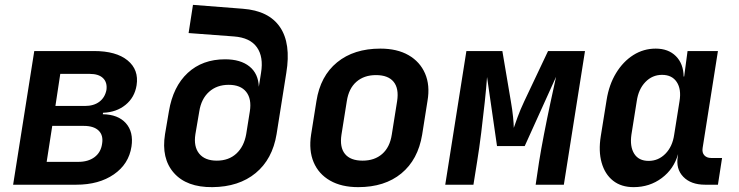

<svg xmlns="http://www.w3.org/2000/svg" viewBox="-20 -760 3040 790"><path d="M34 0 121 -550H367Q458 -550 505 -511.5Q552 -473 542 -409Q534 -359 496.5 -328.5Q459 -298 404 -296L403 -290Q466 -289 498 -253Q530 -217 521 -157Q510 -85 448.5 -42.5Q387 0 294 0ZM208 -324H329Q366 -324 389 -341.5Q412 -359 418 -390Q422 -421 404 -438.5Q386 -456 349 -456H228ZM172 -94H302Q343 -94 369 -113.5Q395 -133 400 -168Q406 -203 386 -222.5Q366 -242 325 -242H195Z M854 10Q748 11 695.5 -48.5Q643 -108 659 -208L675 -302Q692 -404 752.5 -460Q813 -516 906 -516Q970 -516 1006.5 -486.5Q1043 -457 1045 -403L1054 -460Q1065 -526 1037 -565.5Q1009 -605 943 -610L756 -624L774 -740L979 -724Q1086 -716 1132 -648.5Q1178 -581 1158 -460L1118 -208Q1101 -105 1032 -48Q963 9 854 10ZM872 -99Q921 -99 952.5 -128Q984 -157 993 -208L1008 -302Q1016 -353 993 -382Q970 -411 921 -411Q872 -411 840 -382Q808 -353 800 -302L784 -208Q776 -157 799.5 -128Q823 -99 872 -99Z M1454 10Q1385 10 1338 -17Q1291 -44 1270.5 -92.5Q1250 -141 1260 -206L1282 -344Q1298 -447 1367 -503.5Q1436 -560 1545 -560Q1614 -560 1661 -533Q1708 -506 1729 -457.5Q1750 -409 1739 -345L1717 -206Q1700 -103 1631.5 -46.5Q1563 10 1454 10ZM1472 -99Q1521 -99 1552.5 -126.5Q1584 -154 1592 -206L1614 -344Q1622 -396 1599.5 -423.5Q1577 -451 1527 -451Q1478 -451 1446.5 -423.5Q1415 -396 1407 -344L1385 -206Q1377 -154 1399.5 -126.5Q1422 -99 1472 -99Z M1812 0 1899 -550H2047L2082 -343Q2088 -309 2091 -279Q2094 -249 2094 -234Q2099 -249 2110 -279Q2121 -309 2137 -343L2235 -550H2387L2300 0H2184L2198 -94Q2206 -144 2218.5 -208.5Q2231 -273 2244.5 -336Q2258 -399 2268 -444L2139 -159H2025L1984 -443Q1981 -400 1974.5 -339.5Q1968 -279 1960 -214Q1952 -149 1943 -94L1928 0Z M2587 10Q2536 10 2502.5 -16.5Q2469 -43 2455.5 -90.5Q2442 -138 2452 -200L2476 -349Q2486 -412 2515 -459.5Q2544 -507 2586 -533.5Q2628 -560 2678 -560Q2730 -560 2761 -529Q2792 -498 2793 -445H2795L2809 -550H2934L2871 -151Q2868 -132 2878 -121Q2888 -110 2906 -110H2951L2934 0H2881Q2823 0 2791.5 -32.5Q2760 -65 2769 -117L2770 -126Q2753 -65 2703 -27.5Q2653 10 2587 10ZM2649 -98Q2689 -98 2718 -127.5Q2747 -157 2754 -206L2776 -344Q2784 -393 2764.5 -422.5Q2745 -452 2704 -452Q2664 -452 2635.5 -422.5Q2607 -393 2600 -344L2578 -206Q2571 -157 2589.5 -127.5Q2608 -98 2649 -98Z"/></svg>

Font: JetBrains Mono NL
Style: Bold Italic
Weight: 700
Italic angle: -9°
Designer: Philipp Nurullin, Konstantin Bulenkov
Foundry: JetBrains
Version: Version 2.304; ttfautohint (v1.8.4.7-5d5b)